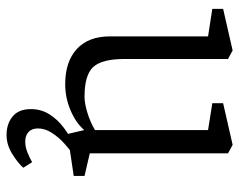

<svg xmlns="http://www.w3.org/2000/svg" viewBox="-92 -451 730 586"><g transform="rotate(90 273.0 -158.0)"><path d="M237 8Q168 8 129.5 -27.5Q91 -63 91 -129V-428L7 -441V-474L134 -503L160 -489V-174Q160 -104 184.5 -77.5Q209 -51 275 -51Q296 -51 325 -60Q354 -69 377 -83V-428L295 -441V-474L422 -503L448 -489V-67L517 -51V-18L389 1L377 -50L376 -49Q354 -24 316 -8Q278 8 237 8ZM392 187Q358 187 335.5 168.5Q313 150 313 113Q313 81 329 56Q345 31 369 13Q393 -5 416 -16H452Q435 -5 416.5 12Q398 29 385 49.5Q372 70 372 91Q372 110 383 120Q394 130 412 130Q428 130 444.5 123.5Q461 117 475 109L492 136Q478 152 450 169.5Q422 187 392 187Z"/></g></svg>

Font: Faustina Light Light
Style: Regular
Weight: 300
Version: Version 1.200